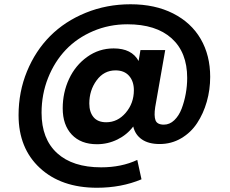

<svg xmlns="http://www.w3.org/2000/svg" viewBox="-20 -676 1088 909"><path d="M735.8 5.9Q683.6 5.9 651.9 -15.9Q620.1 -37.6 610.8 -77.1Q581.5 -38.1 535.9 -15.6Q490.2 6.8 439 6.8Q362.8 6.8 319.8 -38.8Q276.9 -84.5 276.9 -163.1Q276.9 -237.8 306.9 -302.2Q336.9 -366.7 392.8 -406.7Q448.7 -446.8 518.1 -446.8Q604 -446.8 636.2 -387.2L645 -439H762.2L714.8 -168.9Q708.5 -127 716.3 -106.4Q724.1 -85.9 755.9 -85.9Q783.2 -85.9 805.2 -106.9Q827.1 -127.9 839.8 -161.1Q852.5 -194.3 859.4 -232.2Q866.2 -270 866.2 -307.1Q866.2 -428.2 792.5 -494.6Q718.8 -561 583 -561Q496.6 -561 420.7 -528.6Q344.7 -496.1 291.5 -440.2Q238.3 -384.3 207.5 -306.9Q176.8 -229.5 176.8 -142.1Q176.8 -18.1 250.5 49.1Q324.2 116.2 459 116.2Q555.2 116.2 629.9 81.1L649.9 172.9Q554.7 212.9 439 212.9Q270 212.9 168.9 119.4Q67.9 25.9 67.9 -130.9Q67.9 -241.2 107.9 -338.4Q147.9 -435.5 217.5 -505.4Q287.1 -575.2 386 -615.5Q484.9 -655.8 598.1 -655.8Q713.9 -655.8 799.6 -612.3Q885.3 -568.8 930.2 -491.5Q975.1 -414.1 975.1 -312Q975.1 -251 959 -194.6Q942.9 -138.2 913.3 -93.3Q883.8 -48.3 837.6 -21.2Q791.5 5.9 735.8 5.9ZM613.8 -249Q613.8 -291 591.1 -316.9Q568.4 -342.8 526.9 -342.8Q472.2 -342.8 437.5 -295.7Q402.8 -248.5 402.8 -186Q402.8 -145.5 422.9 -121.3Q442.9 -97.2 482.9 -97.2Q537.1 -97.2 575.4 -142.3Q613.8 -187.5 613.8 -249Z"/></svg>

Font: SVN-Poppins SemiBold
Style: Italic
Weight: 600
Italic angle: -10°
Designer: Ninad Kale (Devanagari), Jonny Pinhorn (Latin)
Foundry: Indian Type Foundry
Version: Version 3.002 2017